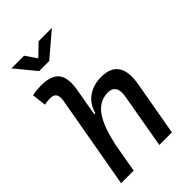

<svg xmlns="http://www.w3.org/2000/svg" viewBox="-274 -1036 1134 1134"><g transform="rotate(-45 293.0 -469.0)"><path d="M353 0 413.1 -344.2Q428.7 -434.6 355 -434.6Q314.9 -434.6 280.8 -411.6Q246.6 -388.7 219.5 -335.2Q192.4 -281.7 172.9 -190.4L173.8 -199.7L138.7 0H33.7L136.2 -579.6Q143.1 -617.2 132.3 -634.3Q121.6 -651.4 91.8 -651.4Q79.6 -651.4 67.6 -650.1Q55.7 -648.9 43.5 -646L33.2 -734.9Q51.8 -739.3 70.3 -741Q88.9 -742.7 107.4 -742.7Q192.4 -742.7 223.9 -701.7Q255.4 -660.6 239.3 -569.8L209.5 -399.9H218.8Q234.4 -460.9 281.5 -494.1Q328.6 -527.3 394 -527.3Q551.3 -527.3 518.1 -340.3L458 0ZM159.7 -810.5 55.2 -937.5H161.1L209 -867.2L282.2 -937.5H393.1L243.7 -810.5Z"/></g></svg>

Font: Cascadia Mono
Style: Italic
Weight: 400
Italic angle: -10°
Monospace: yes
Designer: Aaron Bell
Foundry: Saja Typeworks
Version: Version 2404.023; ttfautohint (v1.8.4)